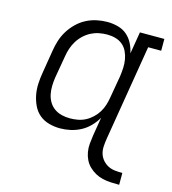

<svg xmlns="http://www.w3.org/2000/svg" viewBox="-109 -628 818 911"><g transform="rotate(15 300.0 -172.0)"><path d="M560 194Q540 194 519 193Q498 192 478.5 187.5Q459 183 442 173.5Q425 164 411 150.5Q397 137 388.5 119.5Q380 102 376.5 82Q373 62 375 41.5Q377 21 380 0L395 -91Q382 -68 362.5 -48Q343 -28 319 -15.5Q295 -3 269.5 2.5Q244 8 219 8Q191 8 164 0.5Q137 -7 117 -24Q97 -41 85.5 -65.5Q74 -90 69 -116.5Q64 -143 65.5 -171.5Q67 -200 72 -228L90 -338Q94 -364 102 -389.5Q110 -415 124.5 -438.5Q139 -462 159.5 -482Q180 -502 204.5 -514.5Q229 -527 255 -532.5Q281 -538 307 -538Q334 -538 359.5 -531Q385 -524 403.5 -508Q422 -492 433.5 -469.5Q445 -447 450 -422L468 -530H588V-472H524L446 0Q443 19 442 37.5Q441 56 446 72.5Q451 89 462.5 102.5Q474 116 489.5 124Q505 132 523.5 134Q542 136 560 136ZM252 -50Q271 -50 290.5 -53.5Q310 -57 327.5 -66Q345 -75 360.5 -89.5Q376 -104 386.5 -121Q397 -138 403 -157Q409 -176 412 -195L431 -305Q434 -326 435 -347Q436 -368 432.5 -388Q429 -408 420.5 -426Q412 -444 397 -456.5Q382 -469 362.5 -474.5Q343 -480 322 -480Q301 -480 281 -476Q261 -472 242.5 -462.5Q224 -453 208 -438Q192 -423 181 -405Q170 -387 163.5 -367.5Q157 -348 154 -328L135 -218Q132 -198 131.5 -177Q131 -156 135 -136.5Q139 -117 149 -100Q159 -83 175 -71.5Q191 -60 211 -55Q231 -50 252 -50Z"/></g></svg>

Font: Iosevka Slab LtExObl
Style: Regular
Weight: 300
Width: 7
Italic angle: -9°
Monospace: yes
Designer: Belleve Invis
Foundry: Belleve Invis
Version: Version 11.1.0; ttfautohint (v1.8.3)